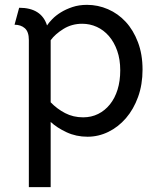

<svg xmlns="http://www.w3.org/2000/svg" viewBox="-20 -552 653 792"><path d="M59 -520Q151 -520 174 -447Q181 -458 195.5 -473Q210 -488 231 -501Q252 -514 279 -523Q306 -532 339 -532Q384 -532 425.5 -514Q467 -496 498.5 -462Q530 -428 549 -378Q568 -328 568 -265Q568 -203 549.5 -152Q531 -101 499.5 -64.5Q468 -28 427 -8Q386 12 341 12Q294 12 254.5 -6.5Q215 -25 189 -49V220H99V-387Q99 -421 82.5 -435.5Q66 -450 40 -450ZM476 -262Q476 -307 463.5 -342.5Q451 -378 429.5 -403Q408 -428 379.5 -441Q351 -454 319 -454Q276 -454 241.5 -432.5Q207 -411 189 -386V-130Q215 -103 248.5 -85.5Q282 -68 323 -68Q357 -68 385 -82Q413 -96 433.5 -121.5Q454 -147 465 -182.5Q476 -218 476 -262Z"/></svg>

Font: ABeeZee
Style: Regular
Weight: 400
Designer: Anja Meiners
Foundry: Anja Meiners
Version: Version 1.001